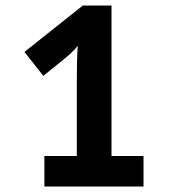

<svg xmlns="http://www.w3.org/2000/svg" viewBox="-20 -770 612 697"><path d="M258.8 -203.6V-472.7Q258.8 -557.6 262.2 -604Q248.5 -585 212.9 -555.7L137.2 -494.6L68.8 -581.5L280.8 -750H384.8V-203.6H501V-92.8H141.1V-203.6Z"/></svg>

Font: Noto Sans Oriya UI
Style: Bold
Weight: 700
Designer: Monotype Design Team
Foundry: Monotype Imaging Inc.
Version: Version 1.01